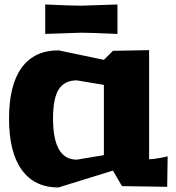

<svg xmlns="http://www.w3.org/2000/svg" viewBox="-20 -825 780 850"><path d="M500 -674.8Q379.9 -680.2 339.8 -680.2L180.2 -674.8V-805.2Q299.8 -799.8 339.8 -799.8L500 -805.2ZM640.1 -603V-120.1Q659.7 -120.1 695.8 -127L722.2 -132.8L720.2 2L520 -1L480 -69.8L238.8 4.9Q132.3 4.9 76.2 -73.2Q20 -151.4 20 -299.8Q20 -448.7 75.9 -525.4Q131.8 -602.1 238.8 -602.1L439.9 -560.1L480 -600.1ZM439.9 -449.2 319.8 -469.2Q266.6 -469.2 240.7 -430.4Q214.8 -391.6 214.8 -299.8Q214.8 -118.2 319.8 -118.2L439.9 -138.2Z"/></svg>

Font: Zantroke
Style: Regular
Weight: 500
Foundry: gluk
Version: Version 0.36